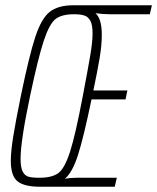

<svg xmlns="http://www.w3.org/2000/svg" viewBox="-20 -708 596 728"><path d="M21 -98Q21 -134 30.5 -192.5Q40 -251 59 -344Q91 -499 114 -568.5Q137 -638 168.5 -663Q200 -688 258 -688H556L548 -654H396Q370 -654 342 -658Q366 -637 366 -576Q366 -536 357.5 -486Q349 -436 334 -365H463L456 -331H327Q297 -187 276 -121Q255 -55 226 -30Q246 -34 270 -34H423L415 0H131Q72 0 46.5 -20.5Q21 -41 21 -98ZM294 -344Q314 -449 322.5 -499.5Q331 -550 331 -581Q331 -613 323 -628.5Q315 -644 300.5 -649Q286 -654 260 -654Q215 -654 191.5 -636.5Q168 -619 146.5 -555Q125 -491 94 -344Q58 -173 58 -106Q58 -73 66 -57.5Q74 -42 88 -38Q102 -34 129 -34Q177 -34 201 -51.5Q225 -69 245.5 -132.5Q266 -196 294 -344Z"/></svg>

Font: Saira Ultra Condensed Thin
Style: Italic
Weight: 100
Width: 1
Italic angle: -12°
Designer: Hector Gatti with collaboration of the Omnibus-Type team
Foundry: Omnibus-Type
Version: Version 1.001; ttfautohint (v1.8)